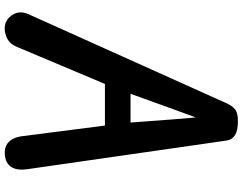

<svg xmlns="http://www.w3.org/2000/svg" viewBox="-129 -915 1046 828"><g transform="rotate(90 394.0 -501.0)"><path d="M78 -2.5Q52 -13.5 39.2 -40.8Q26.5 -68 41.5 -101.5L424 -952Q435.5 -978.5 450.8 -991.2Q466 -1004 502 -1004Q542 -1004 562.2 -991.8Q582.5 -979.5 586 -956L710 -93.5Q715.5 -54 701.8 -29.5Q688 -5 655.5 0Q617.5 6 595 -13.2Q572.5 -32.5 567 -75.5L521.5 -430.5H342L182 -50.5Q168 -16.5 136.8 -4.8Q105.5 7 78 -2.5ZM384.5 -541H508.5L494.5 -727.5L486.5 -822L452.5 -729.5Z"/></g></svg>

Font: Edu NSW ACT Hand
Style: Regular
Weight: 400
Designer: Tina and Corey Anderson, Eben Sorkin, Mirko Velimirovic
Foundry: Sorkin Type Co.
Version: Version 2.000